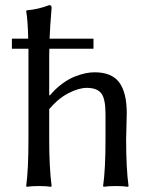

<svg xmlns="http://www.w3.org/2000/svg" viewBox="-20 -718 589 741"><path d="M169.9 -352.1 171.9 -349.1Q194.3 -376 220 -394.8Q245.6 -413.6 268.8 -422.6Q292 -431.6 310.3 -435.3Q328.6 -439 345.2 -439Q411.1 -439 440.2 -399.9Q469.2 -360.8 469.2 -280.8Q469.2 -264.6 468 -230.5Q466.8 -196.3 466.8 -180.2Q466.8 -67.9 476.1 0L474.1 2.9Q456.1 0 426.8 0Q398.4 0 379.9 2.9L377.9 0Q387.2 -64 387.2 -180.2V-277.8Q387.2 -336.9 370.8 -357.9Q354.5 -378.9 314.9 -378.9Q284.2 -378.9 244.6 -358.6Q205.1 -338.4 169.9 -296.9V-180.2Q169.9 -72.3 179.2 0L176.8 2.9Q158.2 0 129.9 0Q101.6 0 83 2.9L81.1 0Q89.8 -63 89.8 -180.2V-481V-529.8H25.9V-568.8H88.9Q87.4 -638.2 81.1 -674.8L83 -678.2Q127 -681.6 169.9 -698.2Q179.2 -698.2 179.2 -688Q172.9 -612.8 171.4 -568.8H340.8V-529.8H170.4Q170.4 -525.4 170.2 -515.9Q169.9 -506.3 169.9 -501Z"/></svg>

Font: Linux Biolinum G
Style: Regular
Weight: 400
Designer: Philipp H. Poll
Foundry: Philipp H. Poll
Version: Version 1.1.0 ; ttfautohint (v1.6)